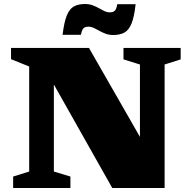

<svg xmlns="http://www.w3.org/2000/svg" viewBox="-20 -937 954 957"><path d="M125.5 -82V-605.5L35 -642V-698H423.5L709.5 -199L677.5 -132.5V-615.5L595.5 -641V-698H880.5V-641L800.5 -615.5V0H539.5L188.5 -622L248.5 -640.5V-82L331 -57V0H45.5V-57ZM656 -916Q649 -852.5 635.5 -819.5Q622 -786.5 599.8 -774.5Q577.5 -762.5 544.5 -762.5Q523.5 -762.5 506.8 -768.8Q490 -775 475.5 -783.2Q461 -791.5 447.8 -797.8Q434.5 -804 421 -804Q409.5 -804 402.2 -800.5Q395 -797 390.8 -788.5Q386.5 -780 383.5 -763.5H292Q299.5 -827 313 -860Q326.5 -893 348.5 -905Q370.5 -917 403.5 -917Q424.5 -917 441.5 -910.8Q458.5 -904.5 472.8 -896.2Q487 -888 500.2 -881.8Q513.5 -875.5 527 -875.5Q539 -875.5 546 -879Q553 -882.5 557.5 -891.2Q562 -900 564.5 -916Z"/></svg>

Font: Newsreader 9pt ExtraBold
Style: Regular
Weight: 800
Designer: Hugues Gentile
Foundry: Production Type
Version: Version 1.003